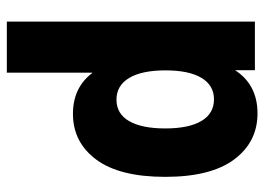

<svg xmlns="http://www.w3.org/2000/svg" viewBox="-128 -456 788 573"><g transform="rotate(90 266.5 -169.0)"><path d="M43.9 205.1V-535.2H189V-476.6H207L186.5 -416V-110.4L219.7 -49.8H196.3V205.1ZM319.3 7.8Q230 7.8 186 -66.9Q142.1 -141.6 142.1 -270Q142.1 -397.9 185.5 -470.5Q229 -543 317.9 -543Q403.3 -543 455.3 -473.4Q507.3 -403.8 507.3 -267.6Q507.3 -130.9 455.6 -61.5Q403.8 7.8 319.3 7.8ZM276.9 -122.1Q319.3 -122.1 341.1 -160.2Q362.8 -198.2 362.8 -267.6Q362.8 -337.9 340.6 -375.5Q318.4 -413.1 275.9 -413.1Q234.4 -413.1 211.9 -375.7Q189.5 -338.4 189.5 -268.6Q189.5 -197.8 212.2 -159.9Q234.9 -122.1 276.9 -122.1Z"/></g></svg>

Font: Reddit Sans Condensed ExtraBold
Style: Regular
Weight: 800
Designer: Stephen Hutchings
Foundry: Reddit
Version: Version 1.014